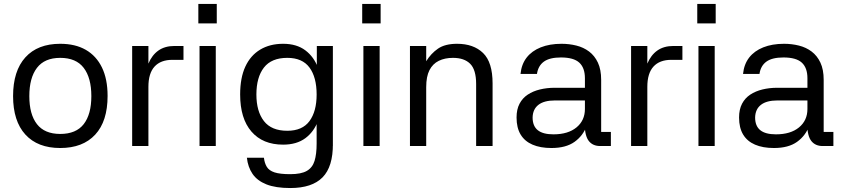

<svg xmlns="http://www.w3.org/2000/svg" viewBox="-20 -737 4250 969"><path d="M284 10Q170 10 108 -58Q46 -126 46 -252Q46 -379 108 -447.5Q170 -516 284 -516Q360 -516 413 -485.5Q466 -455 494.5 -396.5Q523 -338 523 -253Q523 -125 460.5 -57.5Q398 10 284 10ZM284 -61Q364 -61 402.5 -110.5Q441 -160 441 -252Q441 -344 402.5 -394.5Q364 -445 284 -445Q205 -445 166.5 -394.5Q128 -344 128 -252Q128 -160 166.5 -110.5Q205 -61 284 -61Z M729 0H647V-505H729V-416Q747 -459 779.5 -482Q812 -505 861 -505H906V-435H850Q791 -435 760 -401Q729 -367 729 -299Z M1069 -505V0H987V-505ZM981 -717H1074V-619H981Z M1409 -7Q1306 -7 1249 -73Q1192 -139 1192 -260Q1192 -344 1218 -400.5Q1244 -457 1293 -486.5Q1342 -516 1409 -516Q1477 -516 1521 -483Q1565 -450 1586 -392.5Q1607 -335 1607 -260Q1607 -187 1586 -129.5Q1565 -72 1521 -39.5Q1477 -7 1409 -7ZM1430 -77Q1506 -77 1542 -126Q1578 -175 1578 -260Q1578 -347 1542 -396Q1506 -445 1430 -445Q1350 -445 1312 -396Q1274 -347 1274 -260Q1274 -175 1312 -126Q1350 -77 1430 -77ZM1579 -505H1660V0H1578V-382L1579 -389ZM1660 -12Q1661 104 1608 158Q1555 212 1445 212Q1371 212 1324.5 193.5Q1278 175 1254.5 140.5Q1231 106 1226 59H1312Q1315 86 1326.5 105Q1338 124 1365.5 133Q1393 142 1445 142Q1500 142 1528.5 125.5Q1557 109 1567.5 75Q1578 41 1578 -12Z M1896 -505V0H1814V-505ZM1808 -717H1901V-619H1808Z M2131 0H2049V-505H2131V-428Q2155 -467 2190.5 -491.5Q2226 -516 2287 -516Q2370 -516 2418 -469.5Q2466 -423 2466 -316V0H2383V-313Q2383 -385 2353 -415Q2323 -445 2266 -445Q2225 -445 2194.5 -430Q2164 -415 2147.5 -383Q2131 -351 2131 -297Z M3063 0H3009Q2972 0 2952 -25Q2932 -50 2931 -107L2942 -104Q2923 -52 2879.5 -21Q2836 10 2763 10Q2707 10 2667.5 -7Q2628 -24 2607.5 -58Q2587 -92 2587 -144Q2587 -185 2602 -213.5Q2617 -242 2643.5 -259.5Q2670 -277 2705 -285.5Q2740 -294 2779 -294H2932V-342Q2932 -395 2903.5 -421Q2875 -447 2811 -447Q2754 -447 2725 -426Q2696 -405 2690 -364H2607Q2612 -413 2638 -446.5Q2664 -480 2709 -498Q2754 -516 2814 -516Q2853 -516 2889 -507Q2925 -498 2953 -477Q2981 -456 2997.5 -421Q3014 -386 3014 -334V-71H3063ZM2668 -144Q2668 -101 2694 -80Q2720 -59 2773 -59Q2847 -59 2889.5 -94Q2932 -129 2932 -187V-230H2780Q2726 -230 2697.5 -208Q2669 -186 2668 -144Z M3247 0H3165V-505H3247V-416Q3265 -459 3297.5 -482Q3330 -505 3379 -505H3424V-435H3368Q3309 -435 3278 -401Q3247 -367 3247 -299Z M3587 -505V0H3505V-505ZM3499 -717H3592V-619H3499Z M4186 0H4132Q4095 0 4075 -25Q4055 -50 4054 -107L4065 -104Q4046 -52 4002.5 -21Q3959 10 3886 10Q3830 10 3790.5 -7Q3751 -24 3730.5 -58Q3710 -92 3710 -144Q3710 -185 3725 -213.5Q3740 -242 3766.5 -259.5Q3793 -277 3828 -285.5Q3863 -294 3902 -294H4055V-342Q4055 -395 4026.5 -421Q3998 -447 3934 -447Q3877 -447 3848 -426Q3819 -405 3813 -364H3730Q3735 -413 3761 -446.5Q3787 -480 3832 -498Q3877 -516 3937 -516Q3976 -516 4012 -507Q4048 -498 4076 -477Q4104 -456 4120.5 -421Q4137 -386 4137 -334V-71H4186ZM3791 -144Q3791 -101 3817 -80Q3843 -59 3896 -59Q3970 -59 4012.5 -94Q4055 -129 4055 -187V-230H3903Q3849 -230 3820.5 -208Q3792 -186 3791 -144Z"/></svg>

Font: Asta Sans
Style: Regular
Weight: 400
Designer: 42dot
Version: Version 1.000